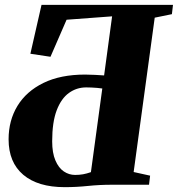

<svg xmlns="http://www.w3.org/2000/svg" viewBox="-20 -763 734 793"><path d="M247 10Q136.5 10 76 -41.2Q15.5 -92.5 15.5 -187.5Q15.5 -265.5 52.2 -325.8Q89 -386 159.5 -420.5Q230 -455 331.5 -455Q350.5 -455 371.8 -453.8Q393 -452.5 410 -451.5L443 -695.5L255 -681.5L188.5 -528.5L105.5 -541L151.5 -743H694.5L690 -704.5L619 -690L532 -52.5L600 -37.5L595.5 0H443Q391 0 343.2 5Q295.5 10 247 10ZM290 -40.5Q307.5 -40.5 323 -43.2Q338.5 -46 355.5 -52L402.5 -397.5Q392.5 -399 381 -400Q369.5 -401 358 -401.5Q346.5 -402 336 -402Q296.5 -402 264.8 -379.2Q233 -356.5 214.2 -307.5Q195.5 -258.5 195.5 -179.5Q195.5 -131.5 208.8 -100.5Q222 -69.5 243.5 -55Q265 -40.5 290 -40.5Z"/></svg>

Font: Merriweather 72pt Black
Style: Italic
Weight: 900
Italic angle: -7.8°
Version: Version 2.101